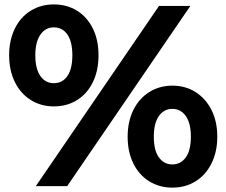

<svg xmlns="http://www.w3.org/2000/svg" viewBox="-20 -821 1018 864"><path d="M21.1 -572.2Q21.1 -640 46.7 -692.2Q72.2 -744.4 118.3 -772.8Q164.4 -801.1 222.2 -801.1Q281.1 -801.1 326.7 -772.8Q372.2 -744.4 397.8 -692.8Q423.3 -641.1 423.3 -572.2Q423.3 -503.3 397.8 -451.1Q372.2 -398.9 326.7 -370.6Q281.1 -342.2 222.2 -342.2Q164.4 -342.2 118.3 -371.1Q72.2 -400 46.7 -452.2Q21.1 -504.4 21.1 -572.2ZM836.7 -794.4 282.2 16.7H141.1L695.6 -794.4ZM305.6 -572.2Q305.6 -633.3 283.3 -665.6Q261.1 -697.8 222.2 -697.8Q184.4 -697.8 161.7 -665Q138.9 -632.2 138.9 -572.2Q138.9 -511.1 161.7 -478.9Q184.4 -446.7 222.2 -446.7Q261.1 -446.7 283.3 -478.9Q305.6 -511.1 305.6 -572.2ZM554.4 -205.6Q554.4 -273.3 580 -325.6Q605.6 -377.8 651.7 -406.7Q697.8 -435.6 755.6 -435.6Q814.4 -435.6 860 -406.7Q905.6 -377.8 931.7 -326.1Q957.8 -274.4 957.8 -205.6Q957.8 -137.8 931.7 -85.6Q905.6 -33.3 860 -5Q814.4 23.3 755.6 23.3Q697.8 23.3 651.7 -5Q605.6 -33.3 580 -85.6Q554.4 -137.8 554.4 -205.6ZM838.9 -205.6Q838.9 -266.7 816.1 -298.9Q793.3 -331.1 755.6 -331.1Q717.8 -331.1 695 -298.9Q672.2 -266.7 672.2 -205.6Q672.2 -144.4 695 -112.8Q717.8 -81.1 755.6 -81.1Q793.3 -81.1 816.1 -112.8Q838.9 -144.4 838.9 -205.6Z"/></svg>

Font: Paperlogy 6 SemiBold
Style: Regular
Weight: 600
Designer: redesigned by Lee Juim, glyphs from Gmarket Sans & Montserrat
Foundry: PT&
Version: Version 1.001